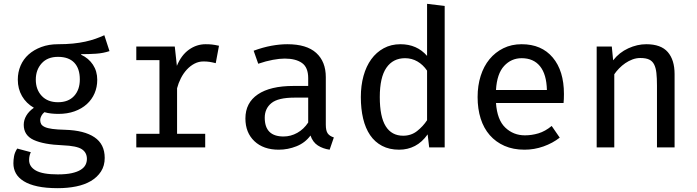

<svg xmlns="http://www.w3.org/2000/svg" viewBox="-20 -770 3640 1003"><path d="M141 25Q137 33 134.5 43.5Q132 54 132 66Q132 101 167.5 121Q203 141 282 141Q326 141 355 134.5Q384 128 401.5 117Q419 106 426.5 91.5Q434 77 434 60Q434 27 407.5 9.5Q381 -8 308 -11Q208 -15 156 -39Q104 -63 104 -118Q104 -143 117.5 -166Q131 -189 157 -207Q117 -230 95 -268Q73 -306 73 -354Q73 -393 87.5 -427Q102 -461 129.5 -485.5Q157 -510 196 -524.5Q235 -539 283 -539Q326 -539 361 -542.5Q396 -546 425.5 -552.5Q455 -559 479 -567.5Q503 -576 525 -586L552 -503Q519 -492 482 -489.5Q445 -487 404 -487V-484Q443 -466 465.5 -432Q488 -398 488 -353Q488 -315 474 -282.5Q460 -250 433.5 -226Q407 -202 369.5 -188.5Q332 -175 285 -175Q267 -175 248 -177Q229 -179 212 -184Q202 -176 196 -164.5Q190 -153 190 -143Q190 -131 195 -122Q200 -113 214 -106.5Q228 -100 253.5 -96.5Q279 -93 320 -92Q420 -89 473.5 -53Q527 -17 527 55Q527 96 507.5 126Q488 156 455 175.5Q422 195 377.5 204Q333 213 282 213Q220 213 176 203.5Q132 194 104 176.5Q76 159 63 135.5Q50 112 50 83Q50 65 53.5 45.5Q57 26 70 6ZM167 -354Q167 -302 198 -269Q229 -236 283 -236Q337 -236 367 -268.5Q397 -301 397 -355Q397 -412 368 -442.5Q339 -473 283 -473Q228 -473 197.5 -439Q167 -405 167 -354Z M1052 0H692V-71H813V-456H692V-527H893L904 -426Q927 -482 967 -510.5Q1007 -539 1054 -539Q1073 -539 1087 -537.5Q1101 -536 1124 -531L1107 -440Q1087 -445 1073.5 -447Q1060 -449 1043 -449Q1018 -449 996 -437.5Q974 -426 956 -406.5Q938 -387 925 -361.5Q912 -336 905 -309V-71H1052Z M1682 -119Q1682 -87 1692 -73Q1702 -59 1724 -52L1702 12Q1667 7 1640.5 -10Q1614 -27 1602 -62Q1574 -24 1529 -6Q1484 12 1436 12Q1356 12 1309 -32.5Q1262 -77 1262 -151Q1262 -233 1327 -277Q1392 -321 1513 -321H1590V-362Q1590 -418 1557.5 -441Q1525 -464 1467 -464Q1441 -464 1405.5 -457.5Q1370 -451 1329 -437L1305 -505Q1354 -523 1398 -531Q1442 -539 1481 -539Q1582 -539 1632 -493.5Q1682 -448 1682 -367ZM1461 -57Q1499 -57 1533 -76Q1567 -95 1590 -130V-260H1518Q1433 -260 1398 -231.5Q1363 -203 1363 -155Q1363 -57 1461 -57Z M2096 -466Q2033 -466 1998.5 -416Q1964 -366 1964 -263Q1964 -160 1995 -110.5Q2026 -61 2086 -61Q2128 -61 2159 -85.5Q2190 -110 2211 -142V-401Q2190 -432 2160.5 -449Q2131 -466 2096 -466ZM2072 -539Q2158 -539 2211 -478V-750L2303 -739V0H2222L2214 -68Q2185 -27 2147.5 -7.5Q2110 12 2065 12Q2014 12 1976 -8Q1938 -28 1913.5 -64Q1889 -100 1877 -150.5Q1865 -201 1865 -263Q1865 -323 1879 -373.5Q1893 -424 1919.5 -460.5Q1946 -497 1984.5 -518Q2023 -539 2072 -539Z M2571 -232Q2577 -144 2619.5 -103.5Q2662 -63 2722 -63Q2758 -63 2793 -73.5Q2828 -84 2862 -112L2904 -51Q2867 -22 2819 -5Q2771 12 2720 12Q2661 12 2615.5 -8Q2570 -28 2538.5 -64Q2507 -100 2491 -150.5Q2475 -201 2475 -263Q2475 -323 2491 -373.5Q2507 -424 2537 -460.5Q2567 -497 2609.5 -518Q2652 -539 2705 -539Q2809 -539 2867.5 -469.5Q2926 -400 2926 -279Q2926 -265 2925.5 -253Q2925 -241 2924 -232ZM2705 -466Q2651 -466 2613.5 -425.5Q2576 -385 2571 -300H2837Q2835 -382 2801 -424Q2767 -466 2705 -466Z M3097 0V-527H3176L3183 -455Q3215 -496 3262 -517.5Q3309 -539 3356 -539Q3433 -539 3468.5 -498Q3504 -457 3504 -383V0H3412V-323Q3412 -362 3409 -389Q3406 -416 3397 -433.5Q3388 -451 3371 -459Q3354 -467 3325 -467Q3304 -467 3284 -459.5Q3264 -452 3246.5 -440Q3229 -428 3214 -412.5Q3199 -397 3189 -382V0Z"/></svg>

Font: Wlorlttqgufhjawjgtejqphaquk
Style: Regular
Weight: 400
Monospace: yes
Designer: Carrois Corporate & Edenspiekermann
Foundry: Carrois Corporate GbR & Edenspiekermann AG
Version: Version 2.001